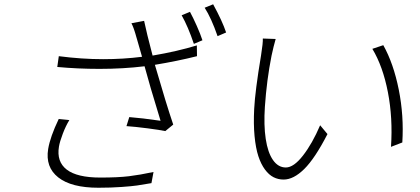

<svg xmlns="http://www.w3.org/2000/svg" viewBox="-20 -837 1952 892"><path d="M252.8 -284.1 302.2 -279.1Q285.5 -252.1 271.7 -215.7Q257.8 -179.3 253.9 -155.9Q242.2 -85.9 290.1 -49Q338.1 -12.1 446 -12.1Q528.4 -12.1 579.2 -18.3Q630 -24.5 693.2 -38L683.6 13.8Q639.9 21.3 617 24.7Q594.1 28.1 545.1 31.6Q496.1 35.2 437.1 35.2Q311.4 35.2 250.7 -12.8Q190 -60.7 203.8 -144.9Q213.1 -201.3 252.8 -284.1ZM894.5 -626.1 895.2 -576Q802.9 -552.9 699.6 -535.9Q753.2 -350.9 784.8 -258.2L747.9 -228Q723 -233.3 665.7 -240.8Q608.3 -248.2 567.5 -251.1L580.6 -293Q638.1 -288.7 725.9 -275.9Q672.9 -448.5 651.6 -529.1Q551.8 -517 441.8 -517Q341.6 -517 246.1 -525.9L253.2 -576Q360.1 -562.1 459.2 -562.1Q552.9 -562.1 639.9 -573.2Q632.8 -595.9 615.8 -657Q615.1 -659.4 612.9 -666.7Q610.8 -674 610.3 -676Q609.7 -677.9 608 -683.8Q606.2 -689.6 605.5 -691.6Q604.8 -693.5 603.3 -698.2Q601.9 -702.8 601 -704.9Q600.1 -707 598.7 -710.8Q597.3 -714.5 596.2 -717Q595.2 -719.5 593.6 -722.7Q592 -725.9 590.6 -729L649.5 -740.1Q660.9 -685 688.9 -578.8Q804.3 -598.4 894.5 -626.1ZM823.9 -766 862.6 -782Q877.5 -754.3 894.4 -716.4Q911.2 -678.6 920.5 -649.9L880.7 -633.2Q853.7 -713.4 823.9 -766ZM930.8 -801.1 970.2 -817.1Q1012.8 -739.3 1030.5 -686.1L990.8 -669Q961.6 -753.2 930.8 -801.1Z M1260.7 -655.9Q1251.1 -622.9 1241.5 -578.1Q1219.1 -465.6 1210.6 -340.9Q1204.9 -255.3 1214.5 -191.8Q1224.1 -128.2 1248.2 -93.6Q1272.4 -58.9 1307.9 -58.9Q1344.5 -58.9 1387.6 -114.3Q1430.8 -169.7 1467.3 -255L1501.4 -214.1Q1443.2 -100.9 1393.5 -51.8Q1343.8 -2.8 1297.6 -2.8Q1272.4 -2.8 1250.9 -13.7Q1229.4 -24.5 1210.9 -49.4Q1192.5 -74.2 1180.2 -111.5Q1168 -148.8 1162.6 -204.9Q1157.3 -261 1160.9 -331Q1165.1 -414.1 1192.8 -579.9Q1202.1 -638.1 1201 -658ZM1760.7 -627.1Q1808.2 -542.3 1832.6 -420.6Q1856.9 -299 1849.1 -175.1L1796.5 -154.8Q1805.4 -288.7 1782.1 -408.7Q1758.9 -528.8 1709.9 -610.1Z"/></svg>

Font: Karasuma Gothic
Style: Light Italic
Weight: 300
Italic angle: 9.39998°
Designer: Rasmus Andersson / Ryoko Nishizuka
Foundry: rsms
Version: Version 1.00